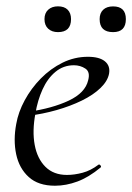

<svg xmlns="http://www.w3.org/2000/svg" viewBox="-20 -580 421 612"><path d="M155.2 12Q102 12 71.5 -15.8Q41 -43.6 31.5 -88.6Q22 -133.6 31.8 -185Q38.2 -222.4 58.8 -260.5Q79.4 -298.6 110.2 -329.9Q141 -361.2 179.2 -380.1Q217.4 -399 260.4 -399Q296.6 -399 314.3 -384.6Q332 -370.2 327.6 -345Q323 -321.4 300.2 -299.4Q277.4 -277.4 241.1 -259.6Q204.8 -241.8 160.3 -229.1Q115.8 -216.4 68.2 -210.6L70.2 -223.6Q146.8 -234.6 199.2 -259.3Q251.6 -284 261 -324Q268.2 -350.8 252.1 -361.4Q236 -372 215.6 -372Q182.2 -372 156.9 -351.1Q131.6 -330.2 115.7 -295.2Q99.8 -260.2 92.8 -218Q82.4 -162.2 90.6 -118.2Q98.8 -74.2 124.8 -48.3Q150.8 -22.4 193.4 -22.4Q217.2 -22.4 243.3 -29.4Q269.4 -36.4 293.8 -55Q296.6 -57 300.1 -53Q303.6 -49 300.8 -46.2Q262.8 -14.8 226.7 -1.4Q190.6 12 155.2 12ZM164.8 -477.6Q145.4 -477.6 133.6 -488.5Q121.8 -499.4 121.8 -519Q121.8 -538.2 133.6 -549Q145.4 -559.8 164.8 -559.8Q185 -559.8 195.7 -549Q206.4 -538.2 206.4 -519Q206.4 -477.6 164.8 -477.6ZM340.4 -477.6Q297.6 -477.6 297.6 -519Q297.6 -538.2 308.9 -548.9Q320.2 -559.6 340.4 -559.6Q381.2 -559.6 381.2 -519Q381.2 -477.6 340.4 -477.6Z"/></svg>

Font: Cormorant Garamond Light
Style: Italic
Weight: 300
Italic angle: -10°
Designer: Christian Thalmann (Catharsis Fonts)
Foundry: Catharsis Fonts
Version: Version 4.001